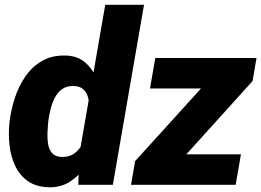

<svg xmlns="http://www.w3.org/2000/svg" viewBox="-20 -770 1089 800"><path d="M311 -130.4 418.5 -750H580.1L450.2 0H306.2ZM19 -253.9 20 -264.6Q25.9 -313 42 -362.3Q58.1 -411.6 86.2 -452.1Q114.3 -492.7 156 -516.6Q197.8 -540.5 255.4 -538.6Q304.2 -536.6 335.4 -509.3Q366.7 -481.9 383.8 -440.2Q400.9 -398.4 407.2 -352.5Q413.6 -306.6 412.6 -268.1L411.1 -254.9Q403.8 -213.4 386 -166.7Q368.2 -120.1 339.6 -79.3Q311 -38.6 272 -13.4Q232.9 11.7 183.6 10.3Q129.9 8.8 95.7 -15.6Q61.5 -40 43.2 -79.1Q24.9 -118.2 19.8 -164.1Q14.6 -210 19 -253.9ZM181.2 -265.1 180.2 -254.9Q178.7 -237.3 177.7 -214.4Q176.8 -191.4 180.4 -169.4Q184.1 -147.5 196.5 -132.6Q209 -117.7 233.9 -116.2Q270 -114.7 293.2 -133.3Q316.4 -151.9 328.9 -180.9Q341.3 -210 344.7 -240.7L349.1 -279.8Q351.6 -299.8 351.8 -322.3Q352.1 -344.7 346.7 -364.7Q341.3 -384.8 327.1 -397.9Q313 -411.1 286.1 -411.6Q257.8 -412.6 238.5 -398.4Q219.2 -384.3 207.8 -361.6Q196.3 -338.9 190.2 -313.2Q184.1 -287.6 181.2 -265.1ZM983.9 -127 961.9 0H564L585.9 -127ZM1032.2 -432.1 641.6 0H525.9L543 -98.6L932.6 -528.3H1048.8ZM996.1 -528.3 974.1 -401.4H605L627 -528.3Z"/></svg>

Font: Roboto Black
Style: Italic
Weight: 900
Italic angle: -12°
Designer: Christian Robertson
Foundry: Google
Version: Version 3.0; 2020